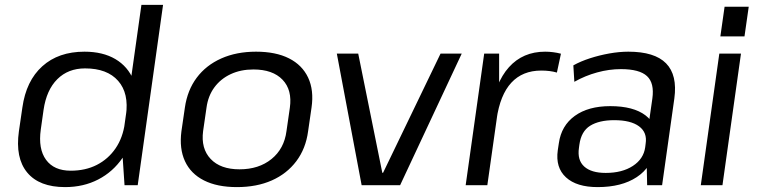

<svg xmlns="http://www.w3.org/2000/svg" viewBox="-20 -760 3107 788"><path d="M247.2 7.9Q141.2 7.9 91.7 -51.9Q42.1 -111.7 57.6 -221.4L71.8 -318.6Q87.2 -428.3 153.7 -488.1Q220.1 -547.9 326.7 -547.9Q401.9 -547.9 453.5 -517.5Q505 -487 527.9 -431.2Q550.7 -375.3 539.7 -298.4L532.3 -246Q522 -169.1 482.9 -112Q443.7 -54.8 383.3 -23.5Q322.8 7.9 247.2 7.9ZM270.3 -59.4Q330.8 -59.4 377.5 -83.3Q424.3 -107.3 454.3 -151.1Q484.3 -194.8 492.5 -255.7L496.9 -286.6Q509.9 -377 464.9 -428.1Q420 -479.3 329.1 -479.3Q259.7 -479.3 215.2 -435Q170.7 -390.7 158.8 -309.2L147.4 -228.6Q136.2 -148.8 169 -104.1Q201.7 -59.4 270.3 -59.4ZM479.8 -167.7 560.4 -740H649.2L545.2 0H491.1Z M952.4 7.9Q871.4 7.9 817.2 -19.5Q762.9 -46.9 739.1 -98.5Q715.3 -150.1 724.6 -221.4L738.8 -318.6Q749.1 -389.9 787.4 -441.1Q825.6 -492.2 888.1 -520.1Q950.5 -547.9 1030.7 -547.9Q1111.9 -547.9 1166.1 -520.5Q1220.3 -493.1 1244.6 -441.5Q1268.9 -389.9 1258.6 -318.6L1244.5 -221.4Q1235 -150.1 1196.2 -98.5Q1157.4 -46.9 1095.5 -19.5Q1033.6 7.9 952.4 7.9ZM963 -65.1Q1042.2 -65.1 1094.3 -107.3Q1146.4 -149.5 1155.8 -222.1L1169.6 -317.9Q1179.9 -390.7 1139.6 -432.8Q1099.3 -474.9 1020.1 -474.9Q967.9 -474.9 926.8 -455.7Q885.7 -436.5 859.8 -401.4Q834 -366.4 827.5 -317.9L813.6 -222.1Q804.2 -150.3 844.5 -107.7Q884.7 -65.1 963 -65.1Z M1362.4 -540H1450.2L1549.1 -50.7H1552.1L1788.1 -540H1875L1622.2 0H1464.2Z M1967.2 -540H2028.5L2028.5 -341.6L1980.1 0H1891.2ZM1993.9 -297Q2011.5 -420.5 2068.8 -484.2Q2126 -547.9 2217.4 -547.9Q2233.6 -547.9 2249.8 -545.8Q2266 -543.8 2282.2 -539.6L2265.6 -462.2Q2237.6 -470.4 2201.4 -470.4Q2124.7 -470.4 2078.6 -420.6Q2032.5 -370.8 2018.1 -270.7Z M2632.1 -179.2 2657.4 -355.9Q2666.2 -419 2635.4 -447.6Q2604.6 -476.3 2528.5 -476.3Q2479.9 -476.3 2430.9 -462.8Q2381.8 -449.4 2337.2 -424.3L2333.1 -491.7Q2362.9 -508.4 2401.3 -520.8Q2439.6 -533.2 2480.8 -540.6Q2522 -547.9 2558.7 -547.9Q2666.8 -547.9 2713.7 -500Q2760.7 -452.1 2747.6 -355.9L2697.4 0H2636ZM2433 7.9Q2346.5 7.9 2302.9 -32.1Q2259.2 -72.2 2269.2 -143.2L2273.6 -172.3Q2283.7 -244.3 2339.1 -284.4Q2394.4 -324.4 2484.7 -324.4Q2579.9 -324.4 2629.8 -286.1Q2679.7 -247.9 2669.5 -176.8L2665.1 -145.9Q2655.1 -73.8 2593.2 -33Q2531.2 7.9 2433 7.9ZM2465.9 -50.3Q2533.6 -50.3 2577.5 -79.1Q2621.5 -107.9 2628 -155.7L2629.8 -170.2Q2637.1 -216.1 2602.8 -241.5Q2568.6 -266.8 2500.9 -266.8Q2438.9 -266.8 2402 -243.9Q2365.2 -221 2357.8 -165.8L2356.1 -153Q2348.7 -102.9 2377.7 -76.6Q2406.6 -50.3 2465.9 -50.3Z M3021.1 -540 2945.1 0H2856.2L2932.2 -540ZM3052.9 -732.3 3035.5 -610.6H2936.5L2953.8 -732.3Z"/></svg>

Font: Pathway Extreme 8pt Thin
Style: Italic
Weight: 100
Italic angle: -8°
Designer: Eduardo Rodriguez Tunni
Foundry: Eduardo Rodriguez Tunni
Version: Version 1.000